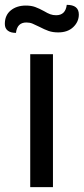

<svg xmlns="http://www.w3.org/2000/svg" viewBox="-28 -774 346 794"><path d="M97 -550H191V0H97ZM-8 -675Q-8 -711 16.5 -731Q41 -751 79 -751Q101 -751 117.5 -745Q134 -739 154 -728Q169 -719 180 -715Q191 -711 204 -711Q243 -711 248 -754Q298 -754 298 -714Q298 -684 275 -662Q252 -640 213 -640Q190 -640 173 -646Q156 -652 135 -663Q117 -672 106 -676.5Q95 -681 81 -681Q43 -681 38 -638Q16 -638 4 -647.5Q-8 -657 -8 -675Z"/></svg>

Font: Krub Medium
Style: Regular
Weight: 500
Designer: Ekaluck Peanpanawate
Foundry: Cadson Demak Co.,Ltd.
Version: Version 1.000; ttfautohint (v1.6)